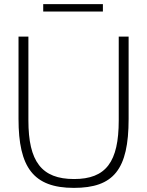

<svg xmlns="http://www.w3.org/2000/svg" viewBox="-20 -900 715 933"><path d="M70 -322C70 -87 142 13 339 13C532 13 605 -76 605 -322V-722H557V-315C557 -113 495 -30 340 -30C182 -30 118 -115 118 -315V-722H70ZM480 -844V-880H190V-844Z"/></svg>

Font: Perun ExtraLight
Style: Regular
Weight: 200
Foundry: Copyright (c) Stefan Peev, Context Ltd, 2016
Version: Version 1.089